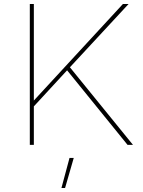

<svg xmlns="http://www.w3.org/2000/svg" viewBox="-20 -719 710 953"><path d="M613 0 313 -370 148 -191V0H128V-699H148V-220L590 -699H618L327 -385L640 0ZM346 65 303 214H285L325 65Z"/></svg>

Font: Montserrat-Arabic Thin
Style: Regular
Weight: 250
Designer: Mohamed Gaber
Foundry: Kief Type Foundry
Version: Version 5.008